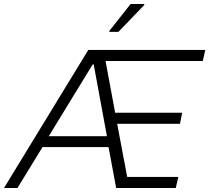

<svg xmlns="http://www.w3.org/2000/svg" viewBox="-41 -937 1043 957"><path d="M-21 0 399 -688H982L970 -633H485L533 -375H867L856 -320H543L593 -55H848L835 0H538L500 -204H171L46 0ZM202 -258H492L426 -616H421ZM504 -778V-783L610 -917H678V-912L549 -778Z"/></svg>

Font: Saira Light
Style: Italic
Weight: 300
Italic angle: -12°
Designer: Hector Gatti with collaboration of the Omnibus-Type team
Foundry: Omnibus-Type
Version: Version 1.100; ttfautohint (v1.8.3)